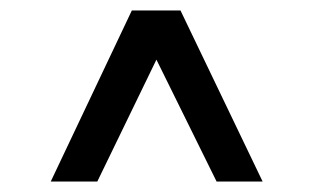

<svg xmlns="http://www.w3.org/2000/svg" viewBox="-20 -720 599 367"><path d="M279 -606 166 -373H77L232 -700H325L482 -373H394Z"/></svg>

Font: Oak Sans Medium
Style: Regular
Weight: 500
Designer: Erik Kennedy, Walven
Foundry: Erik Kennedy, Walven
Version: Version 1.000